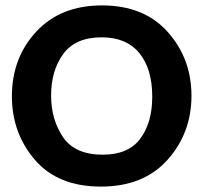

<svg xmlns="http://www.w3.org/2000/svg" viewBox="-20 -680 752 710"><path d="M688 -326Q688 -188 599.5 -89Q511 10 353 10Q194 10 109 -89Q24 -188 24 -324Q24 -466 114 -563Q204 -660 357 -660Q513 -660 600.5 -561.5Q688 -463 688 -326ZM543 -322Q543 -426 495 -484Q447 -542 356 -542Q259 -542 214 -480.5Q169 -419 169 -327Q169 -238 213 -173Q257 -108 360 -108Q455 -108 499 -167.5Q543 -227 543 -322Z"/></svg>

Font: Zilla Slab Bold
Style: Bold
Weight: 700
Designer: Typotheque.com
Foundry: Typotheque type foundry
Version: Version 1.1; 2017; ttfautohint (v1.6)